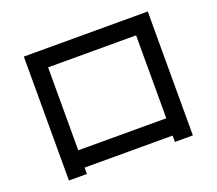

<svg xmlns="http://www.w3.org/2000/svg" viewBox="-126 -905 1252 1109"><g transform="rotate(-20 500.0 -350.0)"><path d="M119.1 30.3V-731.4H880.9V30.3H770.5V-8.8H229.5V30.3ZM229.5 -115.2H770.5V-625H229.5Z"/></g></svg>

Font: GenEi M Gothic v2 Medium
Style: Regular
Weight: 500
Version: Version 2.0